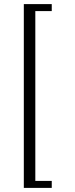

<svg xmlns="http://www.w3.org/2000/svg" viewBox="-20 -752 367 935"><path d="M232 -732V-698H152V129H232V163H96V-732Z"/></svg>

Font: Arima Madurai Light
Style: Regular
Weight: 300
Designer: Joana Correia and Natanael Gama
Foundry: NDISCOVER
Version: Version 1.020